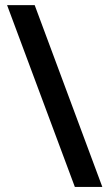

<svg xmlns="http://www.w3.org/2000/svg" viewBox="-20 -734 430 754"><path d="M116.2 -713.9 381.8 0H273.9L7.8 -713.9Z"/></svg>

Font: Open Sans Semibold
Style: Regular
Weight: 600
Foundry: Ascender Corporation
Version: Version 1.10; ttfautohint (v1.5.65-e2d9)